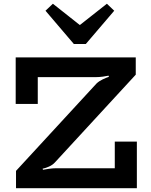

<svg xmlns="http://www.w3.org/2000/svg" viewBox="-20 -987 792 1007"><path d="M64 0V-90.8L486.1 -548.9Q499.5 -561.7 519.1 -571Q538.7 -580.3 551 -583.9L549.5 -590.2Q537.9 -587.7 518.7 -585Q499.5 -582.4 480.3 -582.4H178.1V-441.8H62.3V-686H692V-595.4L268.2 -135.3Q255.8 -121.5 236 -112.9Q216.1 -104.4 203.7 -102.4L205.3 -96.5Q215.3 -98.5 236.3 -101.6Q257.3 -104.6 274.7 -104.6H582V-244.2H697.8V0ZM540.6 -967.4 579.1 -930.7 430.1 -756.3H367.3L218.6 -930.7L257.4 -967.4L398.7 -855.6Z"/></svg>

Font: BioRhyme ExtraBold
Style: Regular
Weight: 800
Designer: Aoife Mooney
Foundry: Aoife Mooney Type
Version: Version 1.600;gftools[0.9.33]